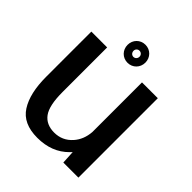

<svg xmlns="http://www.w3.org/2000/svg" viewBox="-206 -877 1013 1013"><g transform="rotate(45 301.0 -370.5)"><path d="M427 0H539.5V-592.5H421.5V-222C418.5 -182.5 405.5 -149.5 381.5 -122.5C354.5 -92.5 321 -77.5 281 -77.5C241.5 -77.5 211.5 -91 191.5 -118C171 -145.5 161 -193 161 -261V-593H43V-256.5C43 -174.5 57.5 -110.5 87 -64.5C116.5 -18 166.5 5 237.5 5C309.5 5 367.5 -17.5 412 -62.5C416 -66 419.5 -70 423 -74ZM294 -611.5C332 -611.5 360.5 -641 360.5 -679C360.5 -716.5 332 -746 294 -746C256 -746 227.5 -716.5 227.5 -679C227.5 -641 256 -611.5 294 -611.5ZM294 -655.5C282 -655.5 272 -665.5 272 -679C272 -692 282 -701.5 294 -701.5C306.5 -701.5 316.5 -692 316.5 -679C316.5 -665.5 306.5 -655.5 294 -655.5Z"/></g></svg>

Font: Anybody Medium
Style: Regular
Weight: 500
Designer: Tyler Finck
Foundry: Etcetera Type Company
Version: Version 1.110